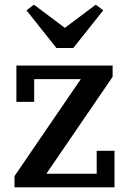

<svg xmlns="http://www.w3.org/2000/svg" viewBox="-20 -800 551 820"><path d="M42 -48 325 -462H126V-365H50V-520H461V-472L178 -58H393V-156H469V0H42ZM93 -756 125 -780 257 -681 389 -780 421 -756 293 -595H221Z"/></svg>

Font: IBM Plex Serif Medm
Style: Regular
Weight: 500
Designer: Mike Abbink, Paul van der Laan, Pieter van Rosmalen
Foundry: Bold Monday
Version: Version 3.001